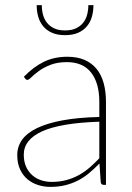

<svg xmlns="http://www.w3.org/2000/svg" viewBox="-20 -723 518 751"><path d="M368.5 -247Q217.5 -242 145.2 -209.5Q73 -177 73 -118Q73 -90.5 82.2 -70.5Q91.5 -50.5 106.8 -37.2Q122 -24 141.5 -17.8Q161 -11.5 181.5 -11.5Q213.5 -11.5 240 -18.8Q266.5 -26 289 -38.5Q311.5 -51 331 -68Q350.5 -85 368.5 -104ZM73.5 -423Q110.5 -461 151 -481Q191.5 -501 243.5 -501Q282 -501 310.5 -488.8Q339 -476.5 357.8 -453.5Q376.5 -430.5 385.5 -397.8Q394.5 -365 394.5 -324V0H385.5Q375.5 0 374 -10.5L369 -83.5Q348.5 -62.5 328 -45.5Q307.5 -28.5 284.5 -16.8Q261.5 -5 235 1.5Q208.5 8 176.5 8Q153 8 130 1Q107 -6 88.5 -21Q70 -36 58.8 -59.8Q47.5 -83.5 47.5 -117Q47.5 -149.5 66.2 -176Q85 -202.5 124.5 -221.8Q164 -241 224.5 -252.2Q285 -263.5 368.5 -265.5V-324Q368.5 -398 336.5 -439Q304.5 -480 241.5 -480Q204 -480 177 -469.2Q150 -458.5 132 -445.2Q114 -432 103.2 -421.2Q92.5 -410.5 87 -410.5Q82 -410.5 78 -416ZM234.5 -585.5Q204.5 -585.5 183.5 -594.8Q162.5 -604 149 -620.2Q135.5 -636.5 129.5 -657.8Q123.5 -679 123.5 -703H143.5Q143.5 -683.5 148.2 -665.5Q153 -647.5 163.8 -634Q174.5 -620.5 191.8 -612.2Q209 -604 234.5 -604Q260 -604 277.2 -612.2Q294.5 -620.5 305.2 -634Q316 -647.5 320.8 -665.5Q325.5 -683.5 325.5 -703H345.5Q345.5 -679 339.5 -657.8Q333.5 -636.5 320 -620.2Q306.5 -604 285.5 -594.8Q264.5 -585.5 234.5 -585.5Z"/></svg>

Font: Lato 2
Style: Regular
Weight: 200
Designer: Lukasz Dziedzic with Adam Twardoch and Botio Nikoltchev
Foundry: tyPoland Lukasz Dziedzic
Version: Version 2.015; 2015-08-06; http://www.latofonts.com/